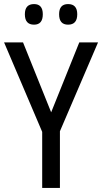

<svg xmlns="http://www.w3.org/2000/svg" viewBox="-20 -922 501 942"><path d="M147 -801Q190 -801 190 -852Q190 -902 147 -902Q102 -902 102 -852Q102 -801 147 -801ZM314 -801Q359 -801 359 -852Q359 -902 314 -902Q270 -902 270 -852Q270 -801 314 -801ZM93 -714H0L187 -275V0H274V-278L461 -714H369L231 -371Z"/></svg>

Font: Noto Sans Display SemiCondensed
Style: Regular
Weight: 400
Width: 4
Designer: Monotype Design team
Foundry: Monotype Imaging Inc.
Version: 1.000